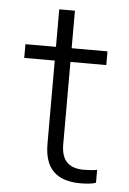

<svg xmlns="http://www.w3.org/2000/svg" viewBox="-48 -640 459 683"><g transform="rotate(5 182.0 -299.0)"><path d="M264 6Q201 6 168.5 -25.5Q136 -57 136 -124V-421H27V-470H136V-604H192V-470H320V-421H192V-127Q192 -83 212.5 -63Q233 -43 272 -43Q284 -43 298 -44Q312 -45 320 -47V-1Q311 3 295 4.5Q279 6 264 6Z"/></g></svg>

Font: Gantari Light
Style: Regular
Weight: 300
Designer: Anugrah Pasau
Foundry: Lafontype
Version: Version 1.000; ttfautohint (v1.8.3)